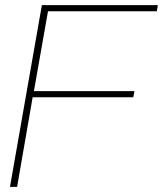

<svg xmlns="http://www.w3.org/2000/svg" viewBox="-20 -732 638 752"><path d="M46.9 0H19L144 -711.9H598.1L594.2 -688H168L112.8 -375H506.8L502 -351.1H107.9Z"/></svg>

Font: Creato Display Thin
Style: Italic
Weight: 265
Italic angle: -10°
Version: Version 1.000